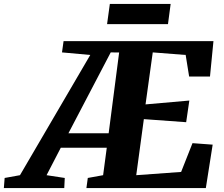

<svg xmlns="http://www.w3.org/2000/svg" viewBox="-120 -951 1132 971"><path d="M-100.5 0 -96.5 -51 -19 -65 336.5 -673 193.5 -686 201.5 -743H959.5L942 -564H836.5L819 -673L652.5 -686L616 -423L837.5 -442.5L821.5 -333L607.5 -348.5L569 -65L796 -81.5L853.5 -227L955.5 -219.5L921 0H317L324 -51L401.5 -65L420 -204H187.5L115.5 -65L207.5 -51L205 0ZM226 -277H429.5L482.5 -685.5L440 -686ZM435.5 -931H743L729.5 -829H421.5Z"/></svg>

Font: Merriweather 20pt Black
Style: Italic
Weight: 900
Italic angle: -7.8°
Version: Version 2.101